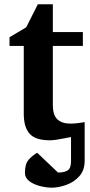

<svg xmlns="http://www.w3.org/2000/svg" viewBox="-20 -636 415 887"><path d="M371.1 106.9Q371.1 151.4 345.9 178.7Q320.8 206.1 285.4 218.5Q250 231 219.2 231Q194.3 231 165.3 223.6Q136.2 216.3 115.7 201.2Q95.2 186 95.2 162.1Q95.2 122.1 111.6 102.8Q127.9 83.5 151.9 69.8L248 161.1Q277.3 161.1 292.7 151.1Q308.1 141.1 308.1 108.9V-2.9Q297.9 -1 279.1 2.7Q260.3 6.3 241.5 9.3Q222.7 12.2 210.9 12.2Q144.5 12.2 117.2 -17.8Q89.8 -47.9 89.8 -110.8V-423.8H23.9V-463.9L101.1 -509.8L154.8 -616.2H224.1V-487.8H362.8V-423.8H224.1V-151.9Q224.1 -104 245.1 -84.5Q266.1 -64.9 306.2 -64.9Q323.2 -64.9 341.8 -67.4Q360.4 -69.8 371.1 -71.8Z"/></svg>

Font: Charis
Style: Bold
Weight: 700
Designer: Walt Agee, Miriam Martin, Annie Olsen, Victor Gaultney, Lorna Priest, Alan Ward, Bob Hallissy, Martin Hosken, Sharon Cor
Foundry: SIL Global
Version: Version 7.000